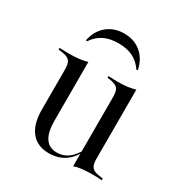

<svg xmlns="http://www.w3.org/2000/svg" viewBox="-150 -722 803 847"><g transform="rotate(30 252.0 -298.0)"><path d="M166.1 -412.9V-206.5H93.5V-343.5Q93.5 -374.2 81.9 -386.7Q70.2 -399.2 37.9 -402.4L25 -404V-412.9Q42.7 -412.1 53.6 -411.7Q64.5 -411.3 75 -411.3Q101.6 -411.3 125 -414.1Q148.4 -416.9 166.1 -422.6ZM166.1 -206.5V-125Q166.1 -64.5 185.9 -35.5Q205.6 -6.5 244.4 -6.5Q282.3 -6.5 310.5 -31.9Q338.7 -57.3 357.3 -104.8L358.9 -100Q339.5 -43.5 303.6 -14.9Q267.7 13.7 215.3 13.7Q156.5 13.7 125 -25.4Q93.5 -64.5 93.5 -137.9V-206.5ZM337.9 0V-206.5H410.5V-69.4Q410.5 -38.7 422.2 -26.2Q433.9 -13.7 466.1 -10.5L478.2 -8.9V0Q461.3 -1.6 450.4 -1.6Q439.5 -1.6 429 -1.6Q401.6 -1.6 378.6 0.8Q355.6 3.2 337.9 9.7ZM410.5 -412.9V-206.5H337.9V-343.5Q337.9 -375 326.6 -387.1Q315.3 -399.2 283.9 -403.2L274.2 -404V-412.9Q291.9 -412.1 302 -411.7Q312.1 -411.3 321.8 -411.3Q348.4 -411.3 370.6 -414.1Q392.7 -416.9 410.5 -422.6ZM241.1 -610.5Q292.7 -610.5 327.8 -581Q362.9 -551.6 373.4 -500L366.9 -498.4Q346 -529.8 315.3 -545.2Q284.7 -560.5 241.1 -560.5Q197.6 -560.5 166.9 -545.2Q136.3 -529.8 115.3 -498.4L108.9 -500Q119.4 -551.6 154.8 -581Q190.3 -610.5 241.1 -610.5Z"/></g></svg>

Font: Playfair 144pt SemiCondensed Light
Style: Regular
Weight: 300
Width: 4
Designer: Claus Eggers Sørensen
Foundry: Claus Eggers Sørensen
Version: Version 2.203